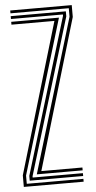

<svg xmlns="http://www.w3.org/2000/svg" viewBox="-56 -834 433 868"><g transform="rotate(-5 160.5 -400.0)"><path d="M79.7 -51.5 289.2 -748.6V-787.1H24.5V-800H303.7V-746.2L101.4 -64.4H287.8V-51.5ZM16.3 0V-52.6L219.5 -735.6H24.5V-748.5H241.2L30.8 -50.5V-12.9H287.8V0ZM45.3 -25.8V-47.5L260.2 -755.2V-761.3H24.5V-774.2H274.7V-751.4L59.8 -44.6V-38.7H287.8V-25.8Z"/></g></svg>

Font: Big Shoulders Inline Display SC Thin
Style: Regular
Weight: 100
Designer: Patric King
Foundry: XO Type Co
Version: Version 2.002